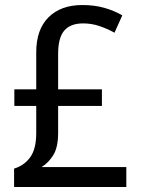

<svg xmlns="http://www.w3.org/2000/svg" viewBox="-20 -836 560 763"><path d="M307 -816Q355 -816 394 -805Q433 -794 466 -775L435 -706Q406 -722 375 -732.5Q344 -743 310 -743Q260 -743 235.5 -714.5Q211 -686 211 -622V-481H385V-415H211V-308Q211 -251 192 -220Q173 -189 145 -172H482V-93H36V-166Q76 -178 100 -211Q124 -244 124 -307V-415H37V-481H124V-628Q124 -719 173 -767.5Q222 -816 307 -816Z"/></svg>

Font: Noto Sans Telugu UI SemiCondensed
Style: Regular
Weight: 400
Width: 4
Designer: Jelle Bosma - Monotype Design Team
Foundry: Monotype Imaging Inc.
Version: Version 2.005; ttfautohint (v1.8.4.7-5d5b)